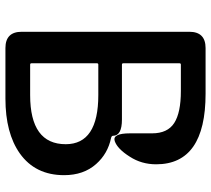

<svg xmlns="http://www.w3.org/2000/svg" viewBox="-55 -722 777 707"><g transform="rotate(90 333.5 -368.5)"><path d="M213 -96Q213 -91 218 -91H330Q511 -91 511 -222Q511 -342 330 -342H218Q213 -342 213 -337ZM213 -434Q213 -429 218 -429H420Q480 -429 480 -396Q480 -391 488 -389Q546 -377 584 -334Q625 -288 625 -216Q625 -110 545 -53Q470 0 343 0H157Q97 0 97 -60V-677Q97 -737 157 -737H325Q585 -737 585 -555Q585 -501 557 -458Q528 -412 499.5 -402.5Q471 -393 471 -459V-540Q471 -597 433 -621.5Q395 -646 315 -646H218Q213 -646 213 -641Z"/></g></svg>

Font: Resource Han Rounded KR Medium
Style: Regular
Weight: 500
Designer: Cyano Hao (round all glyphs); Ryoko NISHIZUKA 西塚涼子 (kana, bopomofo & ideographs); Paul D. Hunt (Latin, Greek & Cyrillic)
Foundry: Cyano Hao
Version: 0.990